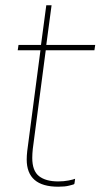

<svg xmlns="http://www.w3.org/2000/svg" viewBox="-20 -700 400 726"><path d="M200 6Q81 6 81 -97Q81 -111 83 -129L133 -510H47L50 -530H135L155 -680H175L155 -530H340L337 -510H153L104 -137Q102 -118 102 -103Q102 -54 127.5 -34Q153 -14 200 -14Q221 -14 239 -17.5Q257 -21 264 -24Q263 -17 262.5 -12.5Q262 -8 261.5 -6Q261 -4 259 -3Q257 -2 252.5 -1Q248 0 241 2Q226 6 200 6Z"/></svg>

Font: Tanohe Sans Thin
Style: Italic
Weight: 100
Designer: Village Type and Design LLC & Cristiano Sobral
Foundry: Cooper Hewitt Smithsonian Design Museum
Version: Version 1.00;September 29, 2021;FontCreator 13.0.0.2655 64-b